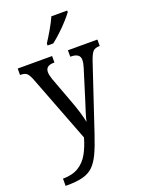

<svg xmlns="http://www.w3.org/2000/svg" viewBox="-182 -851 886 1175"><g transform="rotate(-20 261.5 -263.5)"><path d="M34 192Q96 192 136 167.5Q176 143 200.5 99.5Q225 56 241 -1L72 -441Q59 -473 46.5 -483.5Q34 -494 7 -494H4V-536H228V-494H225Q170 -494 170 -452Q170 -433 180 -404L244 -232Q259 -192 271.5 -151Q284 -110 288 -85Q294 -113 304 -143.5Q314 -174 324 -206L385 -402Q394 -430 394 -451Q394 -494 334 -494H331V-536H523V-494H520Q493 -494 479 -480Q465 -466 449 -418L309 1Q285 74 263 120.5Q241 167 214 192.5Q187 218 146.5 228.5Q106 239 43 239H34ZM224 -619Q245 -651 268.5 -691.5Q292 -732 307 -766H410V-756Q398 -739 372.5 -710.5Q347 -682 316.5 -653.5Q286 -625 261 -606H224Z"/></g></svg>

Font: Noto Serif Myanmar SemCond
Style: Regular
Weight: 400
Width: 4
Designer: Ben Mitchell and the Monotype Design Team
Foundry: Monotype Imaging Inc.
Version: Version 2.106; ttfautohint (v1.8.4.7-5d5b)